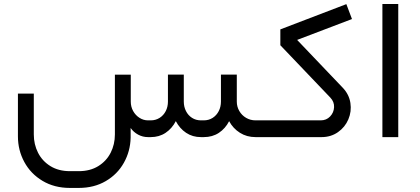

<svg xmlns="http://www.w3.org/2000/svg" viewBox="-20 -677 2072 948"><path d="M1272 -82.7H1241.9Q1216.4 -82.7 1195.2 -95.1Q1174 -107.5 1161.6 -128.8Q1149.2 -150.1 1149.2 -175.4V-308.5H1070.9V-175.4Q1070.9 -149.9 1060.2 -128.7Q1049.4 -107.5 1030.2 -95.1Q1010.9 -82.7 985.8 -82.7H972.4Q947.3 -82.7 928.1 -95.1Q908.8 -107.5 898.2 -128.7Q887.5 -149.9 887.5 -175.4V-308.5H809.2V-175.4Q809.2 -149.9 798.5 -128.7Q787.7 -107.5 768.3 -95.1Q748.8 -82.7 724.1 -82.7H710.9Q688.2 -82.7 668.6 -95.3Q649 -107.8 637.3 -128.9Q625.7 -149.9 625.7 -175.4V-308.3H547.3V-13.1Q547.3 35.8 526.4 77.1Q505.4 118.4 465.1 143.3Q424.8 168.1 369 168.1H325.2Q269.4 168.1 229.1 143.3Q188.8 118.4 167.8 77.1Q146.9 35.8 146.9 -13.1V-215H68.5V-3.8Q68.5 64.7 100.1 122.9Q131.6 181.1 190 216Q248.3 250.9 325.2 250.9H369Q444.5 250.9 502.1 217.2Q559.7 183.6 591.5 126.9Q623.4 70.2 625 3.3V-45.2Q639.2 -24.7 661.9 -12.3Q684.7 0 710.9 0H724.1Q766 0 797.6 -21.2Q829.2 -42.3 848.1 -78.9Q867.3 -42.3 899 -21.2Q930.7 0 972.4 0H985.8Q1029 0 1060.9 -21.2Q1092.8 -42.5 1111.3 -78.7Q1130.8 -42.7 1164.6 -21.4Q1198.3 0 1241.9 0H1272Z M1272.1 0H1567.4Q1613.8 0 1648.7 -24.5Q1683.6 -48.9 1700 -87.7Q1716.5 -126.5 1710.1 -168.7Q1703.7 -210.8 1672.3 -243.8L1447.1 -479.9L1717.9 -583L1690.1 -656.6L1364.2 -531.9V-453.6L1611.1 -195Q1630.8 -174.2 1629.5 -147.6Q1628.2 -121 1609.9 -101.9Q1591.6 -82.7 1563.4 -82.7H1272.1Q1253.8 -73.7 1246.9 -57.5Q1240 -41.4 1246.9 -25.2Q1253.8 -9.1 1272.1 0Z M1868.1 0H1946.4V-657.4H1868.1Z"/></svg>

Font: Arad-FD-VF Thin
Style: Regular
Weight: 100
Designer: Mohammad Darvishi
Version: Version 1.010;September 21, 2024;FontCreator 15.0.0.2992 64-